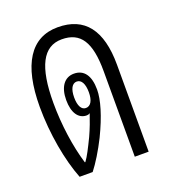

<svg xmlns="http://www.w3.org/2000/svg" viewBox="-102 -588 588 664"><g transform="rotate(-20 192.5 -256.0)"><path d="M79 0H127C146 -24 170 -63 190 -103C223 -171 239 -226 239 -263C239 -314 219 -342 182 -342C147 -342 126 -313 126 -265C126 -219 144 -191 175 -191C179 -191 183 -192 187 -195C179 -171 169 -144 157 -118C140 -83 127 -57 115 -41H113C93 -106 81 -191 81 -271C81 -404 114 -468 183 -468C252 -468 282 -422 282 -315V0H333V-320C333 -448 283 -512 184 -512C85 -512 32 -430 32 -274C32 -175 51 -71 79 0ZM181 -216C165 -216 155 -233 155 -264C155 -295 165 -313 182 -313C199 -313 209 -295 209 -264C209 -234 199 -216 181 -216Z"/></g></svg>

Font: Noto Sans Thai Looped UI Condensed Light
Style: Regular
Weight: 300
Width: 3
Designer: Cadson Demak Team
Foundry: Cadson Demak Co., Ltd.
Version: Version 1.000